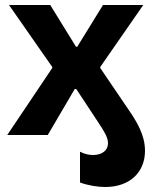

<svg xmlns="http://www.w3.org/2000/svg" viewBox="-20 -540 609 768"><path d="M412 33C412 61 389 80 352 80C335 80 318 76 300 67V190C333 202 371 208 401 208C498 208 560 150 560 63C560 0 527 -54 491 -106L381 -268V-272L553 -520H392L289 -353H284L181 -520H16L189 -272V-268L9 0H171L279 -184H285L376 -46C399 -11 412 11 412 33Z"/></svg>

Font: Fixel Display Bold
Style: Bold
Weight: 700
Designer: AlfaBravo + MacPaw
Foundry: Kyrylo Tkachov, Marchela Mozhyna, Serhii Makarenko, Maria Weinstein, Zakhar Kryvoshyya
Version: Version 1.211